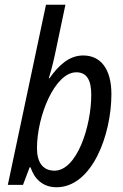

<svg xmlns="http://www.w3.org/2000/svg" viewBox="-20 -780 521 810"><path d="M218 10C369 10 450 -212 450 -383C450 -490 404 -546 331 -546C273 -546 228 -506 189 -450H186C190 -462 203 -508 212 -551L256 -760H174L13 0H77L105 -74H109C124 -27 160 10 218 10ZM210 -60C160 -60 136 -96 136 -155C136 -290 211 -475 302 -475C345 -475 365 -444 365 -380C365 -246 304 -60 210 -60Z"/></svg>

Font: Noto Sans Display SemiCondensed
Style: Italic
Weight: 400
Width: 4
Italic angle: -12°
Designer: Monotype Design Team
Foundry: Monotype Imaging Inc.
Version: Version 1.900